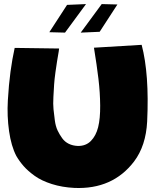

<svg xmlns="http://www.w3.org/2000/svg" viewBox="-20 -952 762 942"><path d="M299 -792 222 -794 309 -928 402 -932ZM479 -932 556 -930 469 -796 376 -792ZM441 -718 675 -732Q713 -588 702 -356Q696 -237 638 -160Q533 -22 345 -30Q285 -33 234.5 -49Q184 -65 150.5 -89Q117 -113 96 -137Q75 -161 60 -187Q35 -235 24.5 -308.5Q14 -382 18.5 -459.5Q23 -537 31.5 -600Q40 -663 52 -717L270 -714Q269 -709 268 -699Q263 -669 260 -651.5Q257 -634 252 -597.5Q247 -561 245.5 -537Q244 -513 242 -477Q240 -441 242.5 -416Q245 -391 249 -361.5Q253 -332 262.5 -312Q272 -292 285 -274Q298 -256 317.5 -246.5Q337 -237 361 -236Q401 -235 426 -260.5Q451 -286 461.5 -328Q472 -370 471.5 -434Q471 -498 463 -565Q455 -632 441 -718Z"/></svg>

Font: LONDON PRESLEY
Style: Regular
Weight: 400
Version: Version 001.000